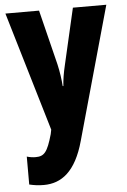

<svg xmlns="http://www.w3.org/2000/svg" viewBox="-55 -589 575 870"><g transform="rotate(-5 232.5 -154.5)"><path d="M3 -549 164 -7 160 13C137 94 122 111 83 111C70 111 56 109 43 105V232C63 237 85 240 109 240C189 240 255 193 293 55L462 -549H310L252 -297C242 -255 238 -228 236 -199H233C231 -229 226 -264 218 -299L156 -549Z"/></g></svg>

Font: Noto Sans Gujarati UI ExtraCondensed ExtraBold
Style: Regular
Weight: 800
Width: 2
Designer: Jelle Bosma - Monotype Design Team, Universal Thirst
Foundry: Monotype Imaging Inc.
Version: Version 2.106